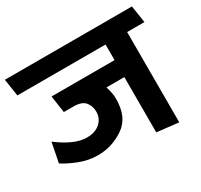

<svg xmlns="http://www.w3.org/2000/svg" viewBox="-156 -871 1130 1077"><g transform="rotate(-30 409.0 -332.0)"><path d="M577 0V-358H461Q467 -340 471.5 -319Q476 -298 476 -275Q476 -156 399 -104Q322 -52 232 -52Q171 -52 114 -74Q57 -96 17 -122L42 -249Q90 -212 137.5 -190.5Q185 -169 227 -169Q281 -169 312.5 -197.5Q344 -226 344 -269Q344 -306 322.5 -332Q301 -358 247 -358H185L169 -468H577V-569H6L-11 -680H812L829 -569H717V16Z"/></g></svg>

Font: Palanquin Dark
Style: Regular
Weight: 400
Designer: Pria Ravichandran
Version: Version 1.000